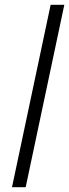

<svg xmlns="http://www.w3.org/2000/svg" viewBox="-20 -780 288 800"><path d="M30 0 191 -760H248L87 0Z"/></svg>

Font: Noto Sans UI Light
Style: Italic
Weight: 300
Italic angle: -12°
Designer: Monotype Design Team
Foundry: Monotype Imaging Inc.
Version: Version 1.901